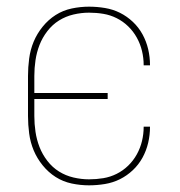

<svg xmlns="http://www.w3.org/2000/svg" viewBox="-20 -548 540 576"><path d="M247 8Q221 8 195 2.5Q169 -3 147 -17Q125 -31 108 -52Q91 -73 81 -97Q71 -121 67.5 -147.5Q64 -174 64 -200V-320Q64 -346 67.5 -372.5Q71 -399 81 -423Q91 -447 108 -468Q125 -489 147 -503Q169 -517 195 -522.5Q221 -528 247 -528Q271 -528 295 -524Q319 -520 340 -509.5Q361 -499 378.5 -482.5Q396 -466 407.5 -445Q419 -424 424.5 -400.5Q430 -377 430 -353Q430 -353 430 -352.5Q430 -352 430 -352H411Q411 -352 411 -352.5Q411 -353 411 -353Q411 -374 406 -395Q401 -416 390.5 -435Q380 -454 364.5 -469Q349 -484 330 -493.5Q311 -503 290 -506.5Q269 -510 247 -510Q224 -510 200.5 -504.5Q177 -499 157 -486.5Q137 -474 122 -454.5Q107 -435 98.5 -413Q90 -391 86.5 -367.5Q83 -344 83 -320V-269H303V-251H83V-200Q83 -176 86.5 -152.5Q90 -129 98.5 -107Q107 -85 122 -65.5Q137 -46 157 -33.5Q177 -21 200.5 -15.5Q224 -10 247 -10Q269 -10 290 -13.5Q311 -17 330 -26.5Q349 -36 364.5 -51Q380 -66 390.5 -85Q401 -104 406 -125Q411 -146 411 -167Q411 -167 411 -167.5Q411 -168 411 -168H430Q430 -168 430 -167.5Q430 -167 430 -167Q430 -143 424.5 -119.5Q419 -96 407.5 -75Q396 -54 378.5 -37.5Q361 -21 340 -10.5Q319 0 295 4Q271 8 247 8Z"/></svg>

Font: Iosevka SS04 Thin
Style: Regular
Weight: 100
Monospace: yes
Designer: Belleve Invis
Foundry: Belleve Invis
Version: Version 19.0.0; ttfautohint (v1.8.4)